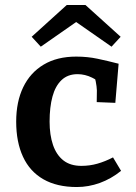

<svg xmlns="http://www.w3.org/2000/svg" viewBox="-20 -732 543 765"><path d="M286.1 13.2Q206.9 13.2 152.9 -17.7Q98.9 -48.6 71.7 -107.3Q44.5 -165.9 44.5 -247.3Q44.5 -326.5 72.5 -384.6Q100.5 -442.7 154.1 -474.6Q207.6 -506.5 283.6 -506.5Q328.3 -506.5 368.3 -498Q408.3 -489.6 452.6 -478.1L439.5 -322.2L365.4 -325.2L366 -371.9Q365.4 -387.5 361.5 -407.3Q357.5 -427.1 350.6 -445.6L399.5 -392Q375.6 -408.5 347.2 -422.5Q318.8 -436.5 289 -436.5Q250.1 -436.5 225.3 -413Q200.5 -389.5 189.1 -347.4Q177.6 -305.2 177.6 -247.3Q177.6 -194.5 191.1 -154.7Q204.6 -115 232.4 -93Q260.2 -71.1 304.2 -71.1Q337.4 -71.1 368 -79.8Q398.7 -88.5 430.3 -104.9L462.4 -51.3Q422.9 -19.5 377.8 -3.1Q332.6 13.2 286.1 13.2ZM424.4 -546 247.1 -669.6 271.4 -712H320.6L460.7 -585.5ZM142.5 -546 106.2 -585.5 245.9 -712H295.5L319.8 -669.6Z"/></svg>

Font: Andada Pro
Style: Regular
Weight: 400
Designer: Carolina Giovagnoli
Foundry: Huerta Tipografica
Version: Version 3.003